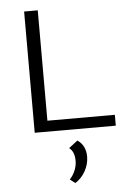

<svg xmlns="http://www.w3.org/2000/svg" viewBox="-62 -703 697 1038"><g transform="rotate(-5 286.5 -184.0)"><path d="M549 -59V0H109V-658H183V-59ZM276 268Q295 248 305.5 222Q316 196 316 171Q316 120 287 99L335 62Q380 92 380 153Q380 193 359.5 230.5Q339 268 304 290Z"/></g></svg>

Font: Ysabeau
Style: Regular
Weight: 400
Designer: Christian Thalmann (Catharsis Fonts)
Version: Version 0.003